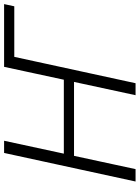

<svg xmlns="http://www.w3.org/2000/svg" viewBox="111 -810 698 961"><g transform="rotate(-90 460.5 -329.0)"><path d="M465 0 607 -658H668L525 0ZM33 0 176 -658H237L95 0ZM120 -308 132 -359H583L573 -308ZM625 -607 636 -658H921L910 -607Z"/></g></svg>

Font: Ysabeau Infant Light
Style: Italic
Weight: 300
Italic angle: -12°
Designer: Christian Thalmann (Catharsis Fonts)
Version: Version 2.001;gftools[0.9.30]; featfreeze: ss01,ss02,lnum